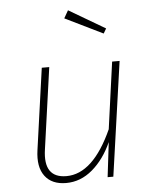

<svg xmlns="http://www.w3.org/2000/svg" viewBox="-55 -814 686 870"><g transform="rotate(-5 288.5 -379.5)"><path d="M287 -769 452 -672 439 -650 267 -734ZM211 10Q146 10 114.5 -32Q83 -74 94 -150L146 -520H180L128 -150Q109 -21 215 -21Q336 -21 424 -216L466 -520H500L426 0H400L419 -158Q385 -82 331 -36Q277 10 211 10Z"/></g></svg>

Font: Fira Sans UltraLight
Style: Italic
Weight: 200
Italic angle: -8°
Designer: Carrois Corporate & Edenspiekermann AG
Foundry: Carrois Corporate GbR & Edenspiekermann AG
Version: Version 4.203;PS 004.203;hotconv 1.0.88;makeotf.lib2.5.64775